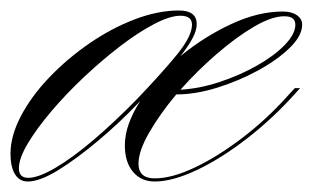

<svg xmlns="http://www.w3.org/2000/svg" viewBox="-76 -337 596 366"><path d="M-23 9Q-39 9 -47.5 -5Q-56 -19 -56 -44Q-56 -78 -36 -116Q-16 -154 18 -189.5Q52 -225 94 -254Q136 -283 180.5 -300Q225 -317 265 -317Q299 -317 299 -291Q299 -279 291 -264Q283 -249 268 -230Q313 -267 364.5 -291Q416 -315 463 -315Q480 -315 490 -308Q500 -301 500 -290Q500 -269 476.5 -246Q453 -223 416.5 -203Q380 -183 338.5 -170Q297 -157 260 -157Q229 -120 208.5 -84.5Q188 -49 188 -25Q188 3 219 3Q252 3 296 -18Q340 -39 387 -75Q434 -111 474 -156L486 -169H496L487 -159Q445 -112 395.5 -73.5Q346 -35 299.5 -13Q253 9 219 9Q193 9 177.5 -9.5Q162 -28 162 -60Q162 -80 169.5 -101Q177 -122 191 -144L190 -143Q153 -104 112 -69.5Q71 -35 35.5 -13Q0 9 -23 9ZM-22 2Q-3 2 29.5 -17Q62 -36 102 -70Q142 -104 185 -148Q232 -197 261 -232.5Q290 -268 290 -290Q290 -307 268 -307Q248 -307 217.5 -291Q187 -275 152.5 -248.5Q118 -222 84 -190Q50 -158 22 -125Q-6 -92 -23 -63.5Q-40 -35 -40 -16Q-40 2 -22 2ZM466 -306Q442 -306 408 -286Q374 -266 337 -234Q300 -202 268 -166Q304 -168 342 -180.5Q380 -193 413 -211.5Q446 -230 466.5 -251Q487 -272 487 -290Q487 -306 466 -306Z"/></svg>

Font: Ballet 16pt
Style: Regular
Weight: 400
Designer: Maximiliano R. Sproviero
Foundry: Omnibus-Type
Version: Version 1.100; ttfautohint (v1.8.3)